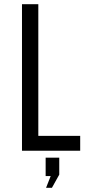

<svg xmlns="http://www.w3.org/2000/svg" viewBox="-20 -720 419 917"><path d="M85 0V-700H163V-71H363V0ZM222 121H198V33H263V114L228 177H200Z"/></svg>

Font: Bebas Neue Regular
Style: Regular
Weight: 400
Designer: Ryoichi Tsunekawa & LGV (GE)
Foundry: Free Software Foundation, Inc.
Version: Version 1.003 August 13, 2016